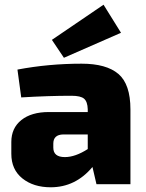

<svg xmlns="http://www.w3.org/2000/svg" viewBox="-20 -781 620 814"><path d="M251 -536 200 -612 419 -761 493 -642ZM70 -368 54 -486Q186 -511 326 -511Q431 -511 482 -467.5Q533 -424 533 -317V0H389L372 -73Q300 13 195 13Q122 13 75 -24.5Q28 -62 28 -129V-179Q28 -238 70.5 -272Q113 -306 187 -306H352V-318Q351 -350 336.5 -362.5Q322 -375 283 -375Q186 -375 70 -368ZM206 -172V-155Q206 -115 255 -115Q299 -115 352 -149V-211H248Q206 -210 206 -172Z"/></svg>

Font: Exo 2.0 Extra Bold
Style: Regular
Weight: 800
Designer: Natanael Gama
Version: Version 1.001;PS 001.001;hotconv 1.0.70;makeotf.lib2.5.58329